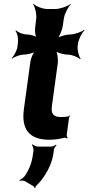

<svg xmlns="http://www.w3.org/2000/svg" viewBox="-20 -704 452 981"><path d="M232 10C261 10 284 6 307 0C312 -1 320 1 323 4L326 1C323 -2 320 -11 321 -16L333 -104C333 -107 337 -110 339 -112L337 -115C335 -113 331 -109 328 -109C317 -107 305 -106 292 -106C253 -106 240 -122 245 -161L275 -380C278 -401 273 -438 264 -449L260 -446C269 -435 305 -425 326 -425C347 -425 380 -412 389 -401L392 -404C383 -415 374 -449 377 -470L379 -483C382 -504 399 -538 412 -549L410 -552C397 -541 361 -528 340 -528C319 -528 281 -518 268 -507L271 -504C284 -515 298 -552 301 -573L306 -608C309 -632 328 -669 342 -682L341 -684C326 -672 287 -658 263 -658H222C198 -658 163 -672 152 -684L149 -682C159 -669 168 -632 165 -608L160 -567C157 -548 160 -517 169 -507L173 -510C164 -520 134 -528 116 -528C97 -528 71 -539 62 -549L59 -546C68 -536 74 -508 72 -490L69 -464C66 -445 51 -417 40 -407L42 -404C53 -414 83 -425 102 -425C120 -425 153 -433 164 -443L161 -446C150 -436 137 -405 135 -387L102 -146C88 -43 130 10 232 10ZM110 223 153 249C155 250 157 255 157 257L161 256C161 254 162 249 163 247C173 238 182 228 191 217C218 181 245 135 253 80L255 63C256 54 264 42 269 38L266 35C261 39 249 45 241 45H175C165 45 150 38 146 33L143 36C147 41 152 56 151 66L148 87C142 133 126 166 107 195C101 203 86 214 79 216L81 220C87 218 102 218 110 223Z"/></svg>

Font: Asimov
Style: EdgeIt
Weight: 500
Designer: Google
Version: Version 2.000980: 2014